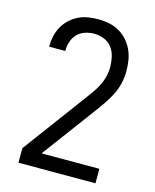

<svg xmlns="http://www.w3.org/2000/svg" viewBox="-112 -820 724 896"><g transform="rotate(15 250.0 -371.5)"><path d="M64 0V-70L284 -367Q298 -386 312.5 -406Q327 -426 338.5 -448Q350 -470 356 -493.5Q362 -517 362 -542Q362 -566 356.5 -590.5Q351 -615 336.5 -634.5Q322 -654 298.5 -663.5Q275 -673 251 -673Q229 -673 207 -666Q185 -659 169.5 -643Q154 -627 147 -605.5Q140 -584 140 -561V-560H62V-563Q62 -587 67.5 -611.5Q73 -636 85 -657.5Q97 -679 115 -696Q133 -713 155 -724Q177 -735 201.5 -739Q226 -743 251 -743Q277 -743 303 -738Q329 -733 352 -720Q375 -707 392.5 -687.5Q410 -668 421 -644Q432 -620 436 -594Q440 -568 440 -542Q440 -512 433 -482.5Q426 -453 412.5 -426.5Q399 -400 382 -375Q365 -350 347 -326L157 -70H436V0Z"/></g></svg>

Font: Iosevka Fuck
Style: Regular
Weight: 400
Monospace: yes
Designer: Belleve Invis
Foundry: Belleve Invis
Version: Version 28.0.7; ttfautohint (v1.8.3)